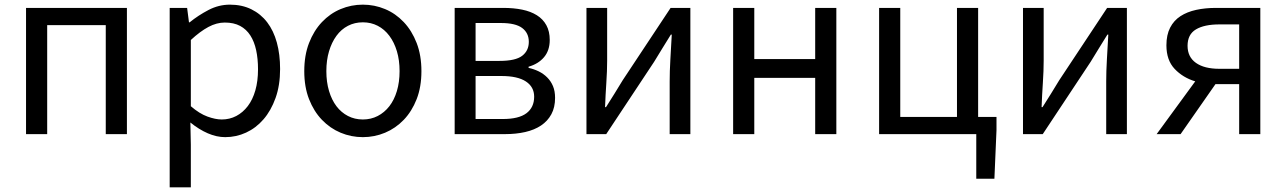

<svg xmlns="http://www.w3.org/2000/svg" viewBox="-20 -577 5534 826"><path d="M92 -543H526V0H435V-469H183V0H92Z M710 -543H785L793 -481H796Q833 -511 877 -534Q921 -557 969 -557Q1021 -557 1061.5 -537Q1102 -517 1129.5 -481Q1157 -445 1171 -394Q1185 -343 1185 -280Q1185 -210 1165.5 -155.5Q1146 -101 1113.5 -63.5Q1081 -26 1038.5 -6.5Q996 13 949 13Q912 13 874 -3.5Q836 -20 799 -50L801 45V229H710ZM934 -63Q968 -63 996.5 -78Q1025 -93 1046 -120.5Q1067 -148 1078.5 -188Q1090 -228 1090 -279Q1090 -324 1082 -361Q1074 -398 1057 -424.5Q1040 -451 1013 -465.5Q986 -480 947 -480Q912 -480 876.5 -461Q841 -442 801 -405V-120Q838 -88 872.5 -75.5Q907 -63 934 -63Z M1541 13Q1491 13 1445.5 -6Q1400 -25 1365 -61.5Q1330 -98 1309.5 -150.5Q1289 -203 1289 -271Q1289 -339 1309.5 -392Q1330 -445 1365 -482Q1400 -519 1445.5 -538Q1491 -557 1541 -557Q1591 -557 1636.5 -538Q1682 -519 1717 -482Q1752 -445 1772.5 -392Q1793 -339 1793 -271Q1793 -203 1772.5 -150.5Q1752 -98 1717 -61.5Q1682 -25 1636.5 -6Q1591 13 1541 13ZM1541 -63Q1576 -63 1605 -78Q1634 -93 1655 -120Q1676 -147 1687.5 -185.5Q1699 -224 1699 -271Q1699 -318 1687.5 -356.5Q1676 -395 1655 -423Q1634 -451 1605 -466Q1576 -481 1541 -481Q1506 -481 1477 -466Q1448 -451 1427.5 -423Q1407 -395 1395.5 -356.5Q1384 -318 1384 -271Q1384 -224 1395.5 -185.5Q1407 -147 1427.5 -120Q1448 -93 1477 -78Q1506 -63 1541 -63Z M1936 -543H2145Q2190 -543 2226.5 -535.5Q2263 -528 2289.5 -511.5Q2316 -495 2330.5 -468.5Q2345 -442 2345 -405Q2345 -360 2320.5 -331Q2296 -302 2254 -290V-285Q2277 -280 2297.5 -270Q2318 -260 2334 -244Q2350 -228 2359 -206.5Q2368 -185 2368 -156Q2368 -115 2352 -85.5Q2336 -56 2307.5 -37Q2279 -18 2239.5 -9Q2200 0 2153 0H1936ZM2129 -315Q2198 -315 2226.5 -337Q2255 -359 2255 -397Q2255 -435 2226.5 -456.5Q2198 -478 2135 -478H2026V-315ZM2143 -65Q2212 -65 2245 -90Q2278 -115 2278 -161Q2278 -203 2242.5 -226.5Q2207 -250 2137 -250H2026V-65Z M2503 -543H2592V-316Q2592 -273 2588.5 -221Q2585 -169 2583 -116H2587Q2603 -141 2623.5 -174Q2644 -207 2659 -232L2865 -543H2950V0H2861V-227Q2861 -270 2864 -322Q2867 -374 2870 -428H2866Q2850 -402 2829.5 -369Q2809 -336 2794 -311L2588 0H2503Z M3134 -543H3225V-323H3487V-543H3578V0H3487V-242H3225V0H3134Z M4267 -74V-17L4258 192H4180V0H3762V-543H3853V-74H4097V-543H4188V-74Z M4381 -543H4470V-316Q4470 -273 4466.5 -221Q4463 -169 4461 -116H4465Q4481 -141 4501.5 -174Q4522 -207 4537 -232L4743 -543H4828V0H4739V-227Q4739 -270 4742 -322Q4745 -374 4748 -428H4744Q4728 -402 4707.5 -369Q4687 -336 4672 -311L4466 0H4381Z M5311 -472H5226Q5161 -472 5125 -450.5Q5089 -429 5089 -380Q5089 -332 5125 -306.5Q5161 -281 5226 -281H5311ZM5402 -543V0H5311V-215H5211H5209L5059 0H4956L5122 -227Q5069 -243 5033.5 -280.5Q4998 -318 4998 -382Q4998 -427 5014 -458Q5030 -489 5058.5 -507.5Q5087 -526 5126 -534.5Q5165 -543 5211 -543Z"/></svg>

Font: SpoqaHanSans-Regular
Style: Regular
Weight: 400
Designer: [Spoqa Han Sans] Dong-huui Kim \uAE40 \uB3D9 \uD718  Younghwa Kang \uAC15 \uC601 \uD654  [Noto Sans] Ryoko NISHIZUKA \u8
Foundry: Spoqa (http://www.spoqa-han-sans.com)
Version: Version 2.000